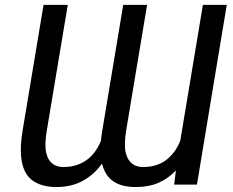

<svg xmlns="http://www.w3.org/2000/svg" viewBox="-20 -747 943 777"><path d="M71 -215.9 156.2 -727.3H254.3L169 -215.9Q159.4 -159.8 167.6 -126.4Q171.5 -110.8 178.4 -100.1Q185.4 -89.5 194.4 -83.1Q203.5 -76.7 214.1 -73.9Q224.8 -71 235.8 -71Q265.6 -71 289.6 -78.8Q313.6 -86.6 332.4 -100.7Q351.2 -114.7 365.2 -134.4Q379.3 -154.1 388.8 -177.9Q389.6 -187.1 390.6 -196.6Q391.7 -206 393.5 -215.9L478.7 -727.3H575.3L490.1 -215.9Q481.2 -157 489.3 -126.4Q493.6 -110.8 500.7 -100.1Q507.8 -89.5 516.9 -83.1Q525.9 -76.7 536.6 -73.9Q547.2 -71 558.2 -71Q614 -71 651.5 -98.7Q688.9 -126.4 709.5 -177.2L801.1 -727.3H897.7L777 0H684.7L691.8 -57.2Q661.6 -24.9 622 -7.5Q582.4 9.9 529.8 9.9Q503.2 9.9 480.8 4.8Q458.5 -0.4 441.1 -11.5Q423.7 -22.7 411.4 -41Q399.1 -59.3 392.8 -85.2Q361.9 -41.2 315.9 -15.6Q269.9 9.9 207.4 9.9Q155.2 9.9 119.3 -11.4Q101.6 -22 89.3 -39.4Q77.1 -56.8 70.7 -82Q64.3 -107.2 64.3 -140.4Q64.3 -173.7 71 -215.9Z"/></svg>

Font: Inter P
Style: Italic
Weight: 400
Italic angle: -9.40001°
Designer: Rasmus Andersson
Foundry: rsms
Version: Version 3.018;git-588b23468